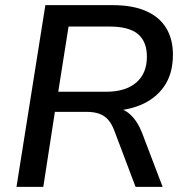

<svg xmlns="http://www.w3.org/2000/svg" viewBox="-20 -725 717 745"><path d="M44 0 156 -705H418Q495 -705 547 -682Q599 -659 625 -616Q651 -573 651 -513Q651 -439 617 -390Q583 -341 524 -317Q465 -293 389 -294V-308H410Q455 -308 484 -282Q513 -256 531 -210L611 0H506L424 -217Q414 -244 400 -260Q386 -276 365.5 -283.5Q345 -291 315 -291H193L148 0ZM206 -369H392Q467 -369 508.5 -404.5Q550 -440 550 -505Q550 -564 515 -593Q480 -622 405 -622H246Z"/></svg>

Font: Nunito Sans 12pt SemiBold
Style: Italic
Weight: 600
Italic angle: -9°
Designer: Vernon Adams
Foundry: Vernon Adams
Version: Version 3.101;gftools[0.9.27]